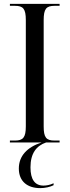

<svg xmlns="http://www.w3.org/2000/svg" viewBox="-20 -734 358 989"><path d="M31 0H194C120 24 77 69 77 134C77 201 122 235 187 235C213 235 238 229 256 220V210C237 219 219 222 204 222C160 222 137 191 137 128C137 55 168 17 217 0H287V-10H261C218 -10 205 -26 205 -83V-630C205 -688 218 -704 261 -704H287V-714H31V-704H57C99 -704 113 -689 113 -631V-83C113 -26 99 -10 57 -10H31Z"/></svg>

Font: Noto Serif Display Condensed
Style: Regular
Weight: 400
Width: 3
Designer: Monotype Design Team
Foundry: Monotype Imaging Inc.
Version: Version 2.009